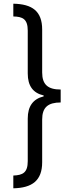

<svg xmlns="http://www.w3.org/2000/svg" viewBox="-20 -852 384 1038"><path d="M308 -298V-368C240 -368 208 -394 208 -460V-692C208 -792 154 -830 52 -832V-763C103 -762 130 -749 130 -686V-455C130 -387 159 -349 216 -336V-331C159 -317 130 -278 130 -211V19C130 82 103 95 52 97V166C154 164 208 124 208 25V-206C208 -272 240 -298 308 -298Z"/></svg>

Font: Noto Sans Gurmukhi UI Condensed
Style: Regular
Weight: 400
Width: 3
Designer: Jelle Bosma - Monotype Design Team
Foundry: Monotype Imaging Inc.
Version: Version 2.004